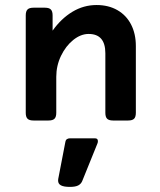

<svg xmlns="http://www.w3.org/2000/svg" viewBox="-20 -482 640 768"><path d="M523.4 -297.9V-30.8Q523.4 -14.2 516.4 -7.1Q509.3 0 492.7 0H432.1Q415.5 0 408.4 -7.1Q401.4 -14.2 401.4 -30.8V-269Q401.4 -346.2 334.5 -346.2Q303.2 -346.2 273.2 -322.3Q243.2 -298.3 224.1 -258.8Q205.1 -219.2 205.1 -174.8V-30.8Q205.1 -14.2 198 -7.1Q190.9 0 174.3 0H113.8Q97.2 0 90.1 -7.1Q83 -14.2 83 -30.8V-420.4Q83 -437 90.1 -444.1Q97.2 -451.2 113.8 -451.2H159.7Q176.3 -451.2 183.3 -444.1Q190.4 -437 190.4 -420.4V-359.4Q224.6 -407.7 269.5 -434.8Q314.5 -461.9 366.2 -461.9Q414.1 -461.9 449.7 -441.4Q485.4 -420.9 504.4 -383.8Q523.4 -346.7 523.4 -297.9ZM371.6 82.5Q371.6 87.9 369.6 92.3L309.1 241.7Q304.2 253.9 292.7 259.8Q281.2 265.6 259.8 265.6Q235.4 265.6 223.9 259.5Q212.4 253.4 212.4 240.2Q212.4 236.3 212.9 233.9L241.7 84.5Q242.7 78.1 247.6 74.7Q252.4 71.3 259.3 71.3H359.9Q371.6 71.3 371.6 82.5Z"/></svg>

Font: Courier Prime Sans
Style: Bold
Weight: 700
Designer: Alan Dague-Greene
Foundry: Quote-Unquote Apps
Version: Version 3.020